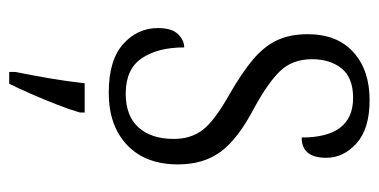

<svg xmlns="http://www.w3.org/2000/svg" viewBox="-218 -364 804 407"><g transform="rotate(90 183.5 -161.0)"><path d="M177 10Q108 10 74 -20.5Q40 -51 40 -94Q40 -124 53 -137Q66 -150 81 -150Q81 -94 104 -60Q127 -26 179 -26Q226 -26 250.5 -53Q275 -80 275 -128Q275 -164 256 -189Q237 -214 182 -245Q135 -272 107 -295.5Q79 -319 66 -346.5Q53 -374 53 -412Q53 -474 91 -508.5Q129 -543 193 -543Q253 -543 284 -515.5Q315 -488 315 -451Q315 -399 272 -399Q272 -508 188 -508Q145 -508 125.5 -483.5Q106 -459 106 -421Q106 -380 130.5 -354Q155 -328 210 -298Q275 -264 302 -227.5Q329 -191 329 -137Q329 -68 288 -29Q247 10 177 10ZM133 208Q140 173 146.5 135.5Q153 98 157 61H219V71Q213 92 202.5 119Q192 146 180 173.5Q168 201 158 221H133Z"/></g></svg>

Font: Noto Serif Condensed Light
Style: Regular
Weight: 300
Width: 3
Designer: Monotype Design Team
Foundry: Monotype Imaging Inc.
Version: Version 2.013